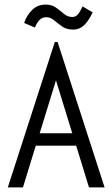

<svg xmlns="http://www.w3.org/2000/svg" viewBox="-20 -817 490 837"><path d="M368 0 312 -182H136L80 0H14L219 -634H231L436 0ZM224 -467 153 -236H295ZM340 -789 384 -763Q365 -724 345.5 -706Q326 -688 299 -688Q270 -688 251 -701.5Q232 -715 216 -728.5Q200 -742 181 -742Q166 -742 154.5 -732Q143 -722 132 -697L85 -717Q97 -751 120.5 -774Q144 -797 179 -797Q206 -797 224.5 -783.5Q243 -770 259 -756.5Q275 -743 295 -743Q309 -743 318.5 -753Q328 -763 340 -789Z"/></svg>

Font: Inconsolata SemiCondensed
Style: Regular
Weight: 400
Width: 4
Monospace: yes
Designer: Raph Levien, Cyreal, Brenton Simpson
Foundry: Raph Levien, Cyreal, Google
Version: Version 3.001; ttfautohint (v1.8.2.53-6de2)